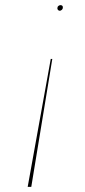

<svg xmlns="http://www.w3.org/2000/svg" viewBox="-20 -485 331 749"><path d="M88 244 178 -255H184L102 244ZM225 -454Q225 -450 221 -446.5Q217 -443 213 -443Q209 -443 206 -446.5Q203 -450 204 -454Q204 -459 208 -462Q212 -465 216 -465Q221 -465 223.5 -462Q226 -459 225 -454Z"/></svg>

Font: Jost Thin
Style: Italic
Weight: 200
Italic angle: -5°
Version: Version 3.710